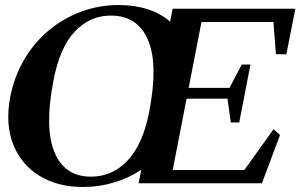

<svg xmlns="http://www.w3.org/2000/svg" viewBox="-20 -737 1211 774"><path d="M315.6 16.8Q211.2 16.8 137.7 -29.1Q64.2 -75 32.5 -156.8Q0.8 -238.6 21.4 -347Q38 -430.4 78.4 -498.5Q118.8 -566.6 177.7 -615.3Q236.6 -664 308.4 -690.4Q380.2 -716.8 458.8 -716.8Q523.6 -716.8 577.3 -699.1Q631 -681.4 669 -647L664.4 -642.8L676 -701.8H1170.6L1134.4 -518.2H1092.4L1081.6 -656.2L1091 -648.2H783.8L793.8 -656.6L739 -374.4L732.4 -382.8H913.8L901 -374.8L954.6 -476.8H989.6L944.4 -243.2H910.4L896 -347.2L905.8 -339.2H723.8L733.8 -347.6L674.6 -43.4L667.8 -51.8H973L959.6 -44.2L1082.8 -216L1108.8 -192.8L1035.8 1.8H538.8L550.8 -59.4L553.8 -55.2Q502 -20.4 441.2 -1.8Q380.4 16.8 315.6 16.8ZM196 -415Q158.4 -222.4 199.4 -123.6Q240.4 -24.8 346.8 -24.8Q432.8 -24.8 494.3 -89.8Q555.8 -154.8 581.4 -286Q618.6 -477.6 576.6 -575.9Q534.6 -674.2 427.2 -674.2Q342.2 -674.2 281.7 -610Q221.2 -545.8 196 -415Z"/></svg>

Font: Wittgenstein
Style: Italic
Weight: 400
Italic angle: -11°
Designer: Jörg Drees
Foundry: Jörg Drees
Version: Version 1.500